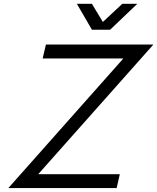

<svg xmlns="http://www.w3.org/2000/svg" viewBox="-20 -958 801 978"><path d="M608.4 -660.2H197.3L213.9 -731H761.2L174.8 -70.8H590.3L574.2 0H22.5ZM371.6 -938.5H448.2L503.9 -846.2L603 -938.5H679.2L541 -806.6H448.2Z"/></svg>

Font: Glacial Indifference
Style: Italic
Weight: 400
Designer: Alfredo Marco Pradil
Foundry: Alfredo Marco Pradil
Version: Version 1.312